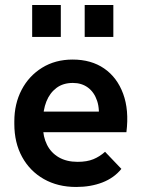

<svg xmlns="http://www.w3.org/2000/svg" viewBox="-20 -734 560 764"><path d="M283 10Q210 10 154.5 -21.5Q99 -53 68 -109.5Q37 -166 37 -241V-251Q37 -321 66 -376.5Q95 -432 147.5 -464.5Q200 -497 269 -497Q343 -497 394.5 -461.5Q446 -426 470 -361Q494 -296 483 -208H120V-290H422L371 -248Q378 -298 366.5 -332.5Q355 -367 330 -385.5Q305 -404 270 -404Q231 -404 204.5 -384Q178 -364 164.5 -330Q151 -296 151 -251V-231Q151 -190 167 -158Q183 -126 214 -108Q245 -90 289 -90Q326 -90 351.5 -100.5Q377 -111 398 -130L463 -62Q434 -26 387.5 -8Q341 10 283 10ZM317 -587V-714H431V-587ZM108 -587V-714H222V-587Z"/></svg>

Font: SUSE SemiBold
Style: Regular
Weight: 600
Designer: Rene Bieder
Foundry: SUSE
Version: Version 1.000